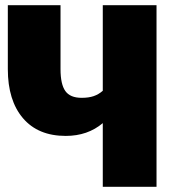

<svg xmlns="http://www.w3.org/2000/svg" viewBox="-20 -716 663 736"><path d="M580 -696V0H374V-244Q316 -195 232 -195Q126 -195 68 -263Q10 -331 10 -451V-696H212V-451Q212 -393 230.5 -367Q249 -341 293 -341Q320 -341 339 -347.5Q358 -354 374 -368V-696Z"/></svg>

Font: Fira Sans Black
Style: Regular
Weight: 900
Designer: Carrois Corporate & Edenspiekermann AG
Foundry: Carrois Corporate GbR & Edenspiekermann AG
Version: Version 4.203